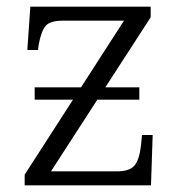

<svg xmlns="http://www.w3.org/2000/svg" viewBox="-20 -556 541 576"><path d="M54 -32 199 -257H84V-294H223L352 -494H168Q131 -494 117.5 -479Q104 -464 96 -422L94 -406H62L71 -536H432V-504L296 -294H398V-257H272L133 -42H332Q368 -42 383 -59Q398 -76 403 -120L406 -151H438L433 0H54Z"/></svg>

Font: Noto Serif Light
Style: Regular
Weight: 300
Designer: Monotype Design Team
Foundry: Monotype Imaging Inc.
Version: Version 1.001